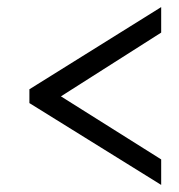

<svg xmlns="http://www.w3.org/2000/svg" viewBox="-20 -629 506 542"><path d="M435 -107V-179L152 -357L435 -537V-609L63 -377V-338Z"/></svg>

Font: Noto Serif Condensed SemiBold
Style: Italic
Weight: 600
Width: 3
Italic angle: -12°
Designer: Monotype Design Team
Foundry: Monotype Imaging Inc.
Version: Version 2.014